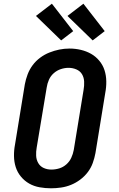

<svg xmlns="http://www.w3.org/2000/svg" viewBox="-20 -1008 640 1036"><path d="M255 8Q224 8 193.5 2.5Q163 -3 137.5 -17.5Q112 -32 93 -55Q74 -78 65 -106Q56 -134 55.5 -165.5Q55 -197 61 -228L114 -553Q119 -580 129 -606.5Q139 -633 156 -656Q173 -679 196.5 -696.5Q220 -714 246.5 -724.5Q273 -735 300 -740.5Q327 -746 355 -746Q386 -746 416 -739Q446 -732 471.5 -717.5Q497 -703 516 -680Q535 -657 544 -629Q553 -601 553.5 -569.5Q554 -538 548 -507L495 -182Q490 -155 480.5 -128.5Q471 -102 453.5 -79Q436 -56 412.5 -38.5Q389 -21 363 -10.5Q337 0 309.5 4Q282 8 255 8ZM257 -93Q279 -93 300 -99.5Q321 -106 338 -121Q355 -136 364.5 -156.5Q374 -177 378 -199L431 -523Q435 -545 434 -567.5Q433 -590 422.5 -607.5Q412 -625 392 -633.5Q372 -642 350 -642Q329 -642 308 -635Q287 -628 270 -613Q253 -598 244 -577.5Q235 -557 232 -536L178 -212Q174 -190 175 -168Q176 -146 186.5 -128Q197 -110 216 -101.5Q235 -93 257 -93ZM480 -790 344 -922 430 -988 545 -840ZM310 -790 174 -922 260 -988 375 -840Z"/></svg>

Font: Iosevka Slab Extended Oblique
Style: Bold
Weight: 700
Width: 7
Italic angle: -9°
Monospace: yes
Designer: Belleve Invis
Foundry: Belleve Invis
Version: Version 11.1.1; ttfautohint (v1.8.3)